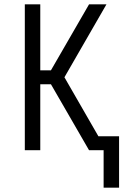

<svg xmlns="http://www.w3.org/2000/svg" viewBox="-20 -690 590 882"><path d="M527 172H456V0H389L214 -303H165V0H94V-670H165V-367H214L389 -670H469L276 -335L432 -64H527Z"/></svg>

Font: Lode
Style: Regular
Weight: 400
Monospace: yes
Designer: Belleve Invis
Foundry: Belleve Invis
Version: Version 29.2.0; ttfautohint (v1.8.3)